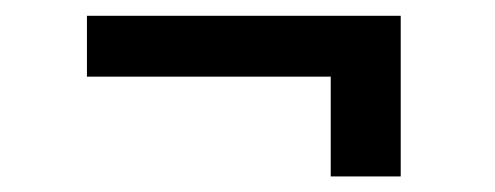

<svg xmlns="http://www.w3.org/2000/svg" viewBox="-20 -411 640 248"><path d="M497.6 -183.1H407.2V-312H92.3V-390.6H497.6Z"/></svg>

Font: RobotoMono-Regular
Style: Regular
Weight: 400
Designer: Google
Version: Version 2.000985; 2015; ttfautohint (v1.3)